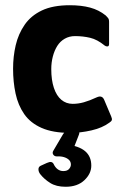

<svg xmlns="http://www.w3.org/2000/svg" viewBox="-20 -500 458 734"><path d="M248 8Q182 8 139 -11Q96 -30 72.5 -64Q49 -98 39.5 -142.5Q30 -187 30 -237Q30 -284 40 -327Q50 -370 74 -405Q98 -440 140 -460Q182 -480 247 -480Q291 -480 324.5 -471Q358 -462 384 -441Q392 -433 394.5 -429Q397 -425 397 -417V-332Q397 -323 391 -322.5Q385 -322 380 -326Q352 -349 324.5 -355.5Q297 -362 267 -362Q245 -362 227.5 -352Q210 -342 199 -324.5Q188 -307 182 -284Q176 -261 176 -236Q176 -194 186 -164Q196 -134 214.5 -118.5Q233 -103 258 -103Q279 -103 300.5 -109Q322 -115 350 -128Q370 -137 378 -119L405 -55Q409 -46 407.5 -41Q406 -36 398 -31Q371 -11 329.5 -1.5Q288 8 248 8ZM329 133Q329 164 302.5 189Q276 214 231 214Q195 214 172 199.5Q149 185 134 166Q127 157 127 147Q127 137 137 133L159 123Q170 118 176 119.5Q182 121 185 127Q191 140 200.5 147Q210 154 222 154Q237 154 244 146Q251 138 251 129Q251 118 243.5 111Q236 104 224 100.5Q212 97 198 98Q188 98 183.5 91Q179 84 184 76L221 13Q225 7 229.5 4Q234 1 242 1H274Q287 1 282 14L256 81L233 52Q282 58 305.5 78Q329 98 329 133Z"/></svg>

Font: Glory ExtraBold
Style: Regular
Weight: 800
Designer: Robert Leuschke
Foundry: Robert Leuschke
Version: Version 1.011